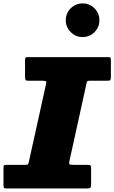

<svg xmlns="http://www.w3.org/2000/svg" viewBox="-40 -1076 653 1096"><path d="M-20 -16.5V-119.5Q-20 -131 -15.8 -133Q-11.5 -135 0 -135H104Q118.5 -135 120.5 -138.8Q122.5 -142.5 125 -153.5L222.5 -594.5Q225.5 -607.5 222.8 -611.2Q220 -615 205 -615H124Q109.5 -615 106.2 -619.2Q103 -623.5 103 -638.5V-732Q103 -743.5 106.2 -746.8Q109.5 -750 120 -750H577Q588.5 -750 590.8 -745.8Q593 -741.5 593 -729.5V-636.5Q593 -622.5 589 -618.8Q585 -615 571 -615H473Q460.5 -615 458.5 -612.8Q456.5 -610.5 454 -600.5L356.5 -157.5Q353 -142.5 356.5 -138.8Q360 -135 379 -135H458Q472 -135 476 -132Q480 -129 480 -115.5V-25.5Q480 -8.5 475.8 -4.2Q471.5 0 455 0H0Q-11.5 0 -15.8 -2.5Q-20 -5 -20 -16.5ZM431.5 -864.5Q392 -864.5 363.8 -892.8Q335.5 -921 335.5 -960.5Q335.5 -1000.5 363.8 -1028.5Q392 -1056.5 431.5 -1056.5Q471.5 -1056.5 499.5 -1028.5Q527.5 -1000.5 527.5 -960.5Q527.5 -921 499.5 -892.8Q471.5 -864.5 431.5 -864.5Z"/></svg>

Font: Besley* Fatface
Style: Italic
Weight: 900
Italic angle: -13°
Designer: Owen Earl
Foundry: indestructible type*
Version: Version 3.000; ttfautohint (v1.8.3)